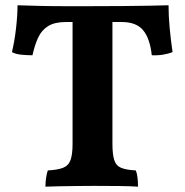

<svg xmlns="http://www.w3.org/2000/svg" viewBox="-20 -699 695 722"><path d="M402.8 -616.2V-158.2Q402.8 -119.1 409.4 -97.7Q416 -76.2 435.1 -68.1Q454.1 -60.1 490.7 -58.1Q495.1 -47.9 497.1 -31Q499 -14.2 499 2.9Q468.8 1 425.8 0.5Q382.8 0 334 0Q301.8 0 266.8 0.5Q231.9 1 201.9 1.5Q171.9 2 150.9 2.9Q150.9 -13.2 153.3 -30Q155.8 -46.9 159.7 -58.1Q196.8 -60.1 217.3 -68.1Q237.8 -76.2 245.4 -97.7Q252.9 -119.1 252.9 -158.2V-616.2H228Q186 -616.2 161.4 -601.1Q136.7 -585.9 123.8 -558.3Q110.8 -530.8 102.1 -491.2Q82 -491.2 61 -493.2Q40 -495.1 24.9 -502.9Q34.7 -543.9 40.3 -592.5Q45.9 -641.1 45.9 -679.2Q81.1 -678.2 122.1 -677Q163.1 -675.8 213.4 -675.8Q263.7 -675.8 331.1 -675.8Q393.1 -675.8 444.1 -676.3Q495.1 -676.8 537.6 -677.5Q580.1 -678.2 613.8 -679.2Q613.8 -640.1 617.9 -595Q622.1 -549.8 628.9 -502.9Q613.8 -497.1 594.2 -493.7Q574.7 -490.2 550.8 -491.2Q543.9 -554.2 518.3 -585.2Q492.7 -616.2 438 -616.2Z"/></svg>

Font: Ekush
Style: Regular
Weight: 400
Designer: Jayed Ahsan Saad & S M Khalid Hossain
Foundry: Codepotro
Version: Codepotro Ekush; Version 0.600